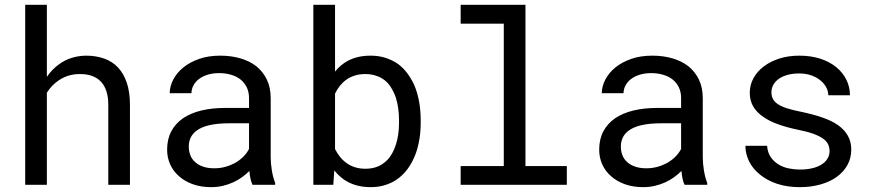

<svg xmlns="http://www.w3.org/2000/svg" viewBox="-20 -770 3641 800"><path d="M175.3 -449.7V-750H85V0H175.3V-383.8Q185.1 -399.4 197.5 -412.4Q210 -425.3 224.6 -435.1Q243.2 -447.8 265.1 -454.6Q287.1 -461.4 311.5 -461.4Q341.3 -461.9 364.3 -453.4Q387.2 -444.8 402.3 -427.7Q416.5 -412.1 423.8 -388.4Q431.2 -364.7 431.2 -333.5V0H521.5V-332.5Q521.5 -385.7 508.5 -424.6Q495.6 -463.4 471.7 -488.8Q447.8 -514.2 413.8 -526.1Q379.9 -538.1 338.4 -538.1Q306.6 -537.6 278.6 -528.8Q250.5 -520 227.1 -502.9Q212.4 -492.7 199.2 -479.2Q186 -465.8 175.3 -449.7Z M1032.2 0H1126.5V-7.8Q1117.7 -29.8 1112.8 -59.3Q1107.9 -88.9 1107.9 -115.2V-360.8Q1107.9 -405.3 1091.8 -438.5Q1075.7 -471.7 1047.9 -494.1Q1019.5 -516.1 981 -527.1Q942.4 -538.1 897.5 -538.1Q848.1 -538.1 809.3 -524.4Q770.5 -510.7 743.7 -488.8Q716.3 -466.3 701.9 -438.5Q687.5 -410.6 687 -381.8H777.8Q777.8 -398.4 785.9 -413.8Q793.9 -429.2 808.6 -440.4Q823.2 -451.7 844.5 -458.5Q865.7 -465.3 892.6 -465.3Q921.4 -465.3 944.6 -458Q967.8 -450.7 983.9 -437.5Q1000 -423.8 1008.8 -404.8Q1017.6 -385.7 1017.6 -361.8V-320.3H918.9Q863.8 -320.3 819.1 -309.6Q774.4 -298.8 742.7 -277.3Q710.9 -255.4 693.6 -222.7Q676.3 -189.9 676.3 -146.5Q676.3 -113.3 689.2 -84.7Q702.1 -56.2 726.1 -35.6Q749.5 -14.6 783.4 -2.4Q817.4 9.8 859.4 9.8Q885.3 9.8 908.2 4.4Q931.2 -1 951.7 -10.3Q971.7 -19.5 988.5 -31.7Q1005.4 -43.9 1019 -57.6Q1020.5 -41 1023.7 -25.6Q1026.9 -10.3 1032.2 0ZM872.6 -68.8Q846.2 -68.8 826.2 -75.7Q806.2 -82.5 793 -94.7Q779.8 -106.4 773.2 -123Q766.6 -139.6 766.6 -159.2Q766.6 -179.7 774.2 -195.8Q781.7 -211.9 796.4 -223.6Q816.9 -240.2 851.8 -248.3Q886.7 -256.3 933.6 -256.3H1017.6V-149.4Q1009.8 -133.8 996.1 -119.4Q982.4 -105 963.9 -93.8Q944.8 -82.5 921.9 -75.7Q898.9 -68.8 872.6 -68.8Z M1732.9 -258.3V-268.6Q1732.9 -310.1 1726.1 -347.4Q1719.2 -384.8 1706.1 -415.5Q1693.4 -442.9 1676.8 -465.1Q1660.2 -487.3 1639.2 -502.9Q1615.7 -519.5 1586.9 -528.8Q1558.1 -538.1 1523.9 -538.1Q1496.6 -538.1 1473.1 -532.7Q1449.7 -527.3 1430.2 -517.1Q1414.6 -508.8 1400.9 -497.3Q1387.2 -485.8 1376 -471.7V-750H1285.6V0H1368.7L1373 -60.1Q1381.8 -48.8 1391.6 -39.6Q1401.4 -30.3 1412.1 -22.5Q1434.6 -6.8 1462.6 1.5Q1490.7 9.8 1524.9 9.8Q1554.7 9.8 1580.3 2.4Q1606 -4.9 1627.4 -18.1Q1657.2 -37.1 1678.5 -66.2Q1699.7 -95.2 1712.9 -131.8Q1722.7 -159.7 1727.8 -191.7Q1732.9 -223.6 1732.9 -258.3ZM1642.6 -268.6V-258.3Q1642.6 -234.9 1639.6 -212.4Q1636.7 -189.9 1630.4 -170.4Q1622.6 -144.5 1609.4 -123.5Q1596.2 -102.5 1576.7 -88.9Q1562 -78.1 1543.5 -72.5Q1524.9 -66.9 1502.4 -66.9Q1479 -66.9 1459.5 -73Q1439.9 -79.1 1424.3 -90.3Q1408.7 -101.6 1396.7 -116.5Q1384.8 -131.3 1376 -148.9V-379.9Q1384.3 -397.5 1396.2 -412.4Q1408.2 -427.2 1423.8 -438.5Q1439 -449.2 1458.5 -455.3Q1478 -461.4 1501.5 -461.4Q1522.9 -461.4 1540.5 -456.5Q1558.1 -451.7 1572.3 -442.9Q1592.8 -430.7 1606.9 -409.2Q1621.1 -387.7 1629.9 -361.8Q1636.2 -340.8 1639.4 -317.1Q1642.6 -293.5 1642.6 -268.6Z M1899.4 -750V-671.4H2079.1V-78.1H1899.4V0H2341.8V-78.1H2169.4V-750Z M2832.5 0H2926.8V-7.8Q2918 -29.8 2913.1 -59.3Q2908.2 -88.9 2908.2 -115.2V-360.8Q2908.2 -405.3 2892.1 -438.5Q2876 -471.7 2848.1 -494.1Q2819.8 -516.1 2781.2 -527.1Q2742.7 -538.1 2697.8 -538.1Q2648.4 -538.1 2609.6 -524.4Q2570.8 -510.7 2543.9 -488.8Q2516.6 -466.3 2502.2 -438.5Q2487.8 -410.6 2487.3 -381.8H2578.1Q2578.1 -398.4 2586.2 -413.8Q2594.2 -429.2 2608.9 -440.4Q2623.5 -451.7 2644.8 -458.5Q2666 -465.3 2692.9 -465.3Q2721.7 -465.3 2744.9 -458Q2768.1 -450.7 2784.2 -437.5Q2800.3 -423.8 2809.1 -404.8Q2817.9 -385.7 2817.9 -361.8V-320.3H2719.2Q2664.1 -320.3 2619.4 -309.6Q2574.7 -298.8 2543 -277.3Q2511.2 -255.4 2493.9 -222.7Q2476.6 -189.9 2476.6 -146.5Q2476.6 -113.3 2489.5 -84.7Q2502.4 -56.2 2526.4 -35.6Q2549.8 -14.6 2583.7 -2.4Q2617.7 9.8 2659.7 9.8Q2685.5 9.8 2708.5 4.4Q2731.4 -1 2752 -10.3Q2772 -19.5 2788.8 -31.7Q2805.7 -43.9 2819.3 -57.6Q2820.8 -41 2824 -25.6Q2827.1 -10.3 2832.5 0ZM2672.9 -68.8Q2646.5 -68.8 2626.5 -75.7Q2606.4 -82.5 2593.3 -94.7Q2580.1 -106.4 2573.5 -123Q2566.9 -139.6 2566.9 -159.2Q2566.9 -179.7 2574.5 -195.8Q2582 -211.9 2596.7 -223.6Q2617.2 -240.2 2652.1 -248.3Q2687 -256.3 2733.9 -256.3H2817.9V-149.4Q2810.1 -133.8 2796.4 -119.4Q2782.7 -105 2764.2 -93.8Q2745.1 -82.5 2722.2 -75.7Q2699.2 -68.8 2672.9 -68.8Z M3436.5 -140.1Q3436.5 -127.4 3431.6 -116.2Q3426.8 -105 3417.5 -95.7Q3402.3 -80.6 3375.5 -72Q3348.6 -63.5 3312.5 -63.5Q3289.6 -63.5 3266.1 -68.4Q3242.7 -73.2 3223.6 -85Q3204.1 -96.7 3191.2 -115.7Q3178.2 -134.8 3176.3 -162.6H3085.9Q3085.9 -128.9 3101.3 -97.7Q3116.7 -66.4 3146 -43Q3174.8 -19 3216.8 -4.6Q3258.8 9.8 3312.5 9.8Q3359.4 9.8 3398.9 -1.5Q3438.5 -12.7 3466.8 -33.2Q3495.1 -53.7 3511 -82.5Q3526.9 -111.3 3526.9 -146.5Q3526.9 -179.2 3512.9 -204.1Q3499 -229 3472.7 -248Q3446.3 -266.6 3407.7 -280Q3369.1 -293.5 3320.3 -303.7Q3283.2 -311 3259 -318.8Q3234.9 -326.7 3220.7 -336.4Q3206.1 -346.2 3200.2 -358.4Q3194.3 -370.6 3194.3 -386.2Q3194.3 -401.4 3201.7 -415.5Q3209 -429.7 3223.6 -440.4Q3237.8 -451.2 3259.5 -457.5Q3281.2 -463.9 3310.1 -463.9Q3337.9 -463.9 3360.1 -456.1Q3382.3 -448.2 3397.9 -435.5Q3413.6 -422.9 3422.4 -406.5Q3431.2 -390.1 3431.2 -373H3521.5Q3521.5 -407.7 3506.6 -437.7Q3491.7 -467.8 3464.4 -490.2Q3437 -512.7 3397.9 -525.4Q3358.9 -538.1 3310.1 -538.1Q3264.6 -538.1 3226.8 -525.9Q3189 -513.7 3161.6 -492.7Q3134.3 -471.7 3119.1 -443.6Q3104 -415.5 3104 -383.3Q3104 -350.6 3118.7 -325.9Q3133.3 -301.3 3160.2 -283.2Q3186.5 -264.6 3223.9 -251.5Q3261.2 -238.3 3306.6 -229Q3343.8 -221.7 3368.7 -212.6Q3393.6 -203.6 3408.7 -192.9Q3423.8 -182.1 3430.2 -169.2Q3436.5 -156.2 3436.5 -140.1Z"/></svg>

Font: RobotoMono Nerd Font
Style: Regular
Weight: 400
Monospace: yes
Designer: Google
Version: Version 3.000;Nerd Fonts 3.2.1